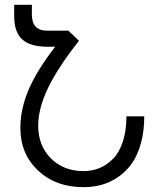

<svg xmlns="http://www.w3.org/2000/svg" viewBox="-20 -770 660 800"><path d="M179.2 -642.1H265.1L309.1 -600.1Q220.7 -487.8 179.9 -403.1Q139.2 -318.4 139.2 -246.1Q139.2 -163.1 192.1 -110.1Q245.1 -57.1 328.1 -57.1Q363.3 -57.1 394 -69.6Q424.8 -82 450.7 -107.9Q476.6 -133.8 491.7 -179.4Q506.8 -225.1 506.8 -285.2H581.1Q581.1 -222.7 566.9 -172.1Q552.7 -121.6 528.8 -88.1Q504.9 -54.7 471.9 -32.2Q439 -9.8 403.3 0Q367.7 9.8 328.1 9.8Q212.4 9.8 138.7 -59.3Q64.9 -128.4 64.9 -236.8Q64.9 -315.9 99.6 -397Q134.3 -478 210 -575.2H179.2Q106.4 -575.2 72.8 -605.7Q39.1 -636.2 39.1 -702.1V-750H112.8V-710.9Q112.8 -675.3 128.7 -658.7Q144.5 -642.1 179.2 -642.1Z"/></svg>

Font: LT Superior
Style: Regular
Weight: 400
Designer: Daniel Lyons
Foundry: LyonsType
Version: Version 1.000